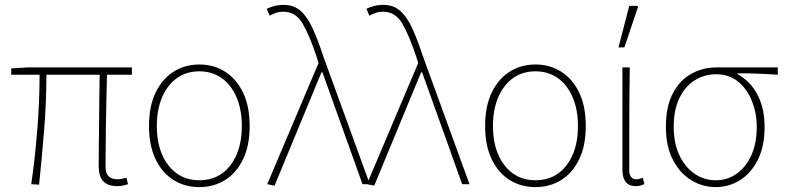

<svg xmlns="http://www.w3.org/2000/svg" viewBox="-20 -754 3216 786"><path d="M460 8Q435 8 418 -0.5Q401 -9 392.5 -27.5Q384 -46 384 -76Q384 -101 384.5 -144Q385 -187 385.5 -240Q386 -293 386.5 -347.5Q387 -402 388 -448H170Q170 -336 160.5 -219.5Q151 -103 140 2L108 0Q123 -105 132.5 -221Q142 -337 142 -448H26V-474L92 -478H520V-448H418Q417 -400 415.5 -344.5Q414 -289 413.5 -235.5Q413 -182 412.5 -138.5Q412 -95 412 -70Q412 -45 424.5 -32.5Q437 -20 462 -20Q467 -20 476.5 -21.5Q486 -23 498 -26L504 0Q494 3 484 5.5Q474 8 460 8Z M796 12Q737 12 690.5 -17Q644 -46 617 -102Q590 -158 590 -238Q590 -319 617 -375Q644 -431 690.5 -460.5Q737 -490 796 -490Q855 -490 901.5 -460.5Q948 -431 975 -375Q1002 -319 1002 -238Q1002 -158 975 -102Q948 -46 901.5 -17Q855 12 796 12ZM796 -16Q876 -16 923 -77Q970 -138 970 -238Q970 -305 948.5 -355.5Q927 -406 888 -434Q849 -462 796 -462Q743 -462 704 -434Q665 -406 643.5 -355.5Q622 -305 622 -238Q622 -138 669.5 -77Q717 -16 796 -16Z M1104 6 1074 0 1284 -496 1276 -522Q1246 -612 1218 -659Q1190 -706 1140 -706Q1122 -706 1108.5 -701Q1095 -696 1084 -690L1072 -718Q1084 -724 1102 -729Q1120 -734 1142 -734Q1183 -734 1211 -709Q1239 -684 1260.5 -636.5Q1282 -589 1304 -522L1494 0H1464L1300 -458H1296Z M1512 6 1482 0 1692 -496 1684 -522Q1654 -612 1626 -659Q1598 -706 1548 -706Q1530 -706 1516.5 -701Q1503 -696 1492 -690L1480 -718Q1492 -724 1510 -729Q1528 -734 1550 -734Q1591 -734 1619 -709Q1647 -684 1668.5 -636.5Q1690 -589 1712 -522L1902 0H1872L1708 -458H1704Z M2172 12Q2113 12 2066.5 -17Q2020 -46 1993 -102Q1966 -158 1966 -238Q1966 -319 1993 -375Q2020 -431 2066.5 -460.5Q2113 -490 2172 -490Q2231 -490 2277.5 -460.5Q2324 -431 2351 -375Q2378 -319 2378 -238Q2378 -158 2351 -102Q2324 -46 2277.5 -17Q2231 12 2172 12ZM2172 -16Q2252 -16 2299 -77Q2346 -138 2346 -238Q2346 -305 2324.5 -355.5Q2303 -406 2264 -434Q2225 -462 2172 -462Q2119 -462 2080 -434Q2041 -406 2019.5 -355.5Q1998 -305 1998 -238Q1998 -138 2045.5 -77Q2093 -16 2172 -16Z M2582 8Q2565 8 2553 1Q2541 -6 2534.5 -21.5Q2528 -37 2528 -62V-478H2558Q2557 -406 2556.5 -336Q2556 -266 2556 -196.5Q2556 -127 2556 -56Q2556 -38 2564 -29Q2572 -20 2584 -20Q2591 -20 2597 -21.5Q2603 -23 2612 -26L2618 0Q2611 3 2602 5.5Q2593 8 2582 8ZM2512 -560 2556 -730H2590L2592 -726L2536 -560Z M2910 12Q2856 12 2809.5 -16.5Q2763 -45 2734.5 -100Q2706 -155 2706 -234Q2706 -319 2735 -373Q2764 -427 2811 -452.5Q2858 -478 2912 -478H3164V-448Q3122 -451 3082 -452.5Q3042 -454 3000 -454V-450Q3051 -422 3080.5 -367Q3110 -312 3110 -234Q3110 -155 3082.5 -100Q3055 -45 3009.5 -16.5Q2964 12 2910 12ZM2910 -16Q2958 -16 2996 -43Q3034 -70 3056 -119Q3078 -168 3078 -234Q3078 -290 3058.5 -339.5Q3039 -389 3002 -419.5Q2965 -450 2912 -450Q2864 -450 2824.5 -425.5Q2785 -401 2761.5 -353Q2738 -305 2738 -234Q2738 -168 2761 -119Q2784 -70 2823 -43Q2862 -16 2910 -16Z"/></svg>

Font: Source Sans 3
Style: Regular
Weight: 200
Designer: Paul D. Hunt
Foundry: Adobe
Version: Version 3.046;hotconv 1.0.118;makeotfexe 2.5.65603